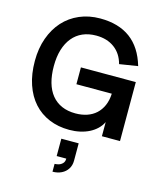

<svg xmlns="http://www.w3.org/2000/svg" viewBox="-147 -837 1031 1245"><g transform="rotate(15 369.0 -215.0)"><path d="M576.5 -95Q564.5 -69.5 543.2 -49Q522 -28.5 494 -14.2Q466 0 432 7.5Q398 15 360.5 15Q286 15 225 -10.5Q164 -36 120.8 -84Q77.5 -132 53.8 -201.8Q30 -271.5 30 -360Q30 -444.5 54.8 -513.5Q79.5 -582.5 124 -631.8Q168.5 -681 231.2 -708Q294 -735 369.5 -735Q493.5 -735 572.5 -676.5Q651.5 -618 686 -500L563 -480.5Q545.5 -547.5 495.8 -584.2Q446 -621 373 -621Q322.5 -621 282.5 -603.5Q242.5 -586 214.8 -552.2Q187 -518.5 172.2 -470Q157.5 -421.5 157.5 -359Q157.5 -297.5 171.2 -249Q185 -200.5 212.2 -167Q239.5 -133.5 279.5 -116Q319.5 -98.5 372 -98.5Q413.5 -98.5 448.5 -110.2Q483.5 -122 509 -145.2Q534.5 -168.5 549.8 -203Q565 -237.5 567 -283H329.5V-396H698V0H576.5ZM326.5 252.5Q338 252.5 352.8 248.5Q367.5 244.5 379.2 232.8Q391 221 391 200H326.5V83.5H443V200Q443 231.5 428 255.2Q413 279 386.5 292Q360 305 326.5 305Z"/></g></svg>

Font: Vela Sans Bd
Style: Bold
Weight: 700
Designer: Principal design: Mikhail Sharanda - project Manrope.
Design modification: Ravid Balaliev
Foundry: Mikhail Sharanda
Version: Version 1.001